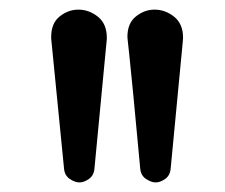

<svg xmlns="http://www.w3.org/2000/svg" viewBox="-20 -1025 469 401"><path d="M305.2 -644Q295.9 -644 285.2 -651.1Q274.4 -658.2 272.9 -672.4Q263.7 -772 258.3 -827.9Q252.9 -883.8 250.2 -908.7Q247.6 -933.6 246.8 -940.2Q246.1 -946.8 246.1 -947.8Q246.1 -976.6 263.9 -990.7Q281.7 -1004.9 302.7 -1004.9Q325.2 -1004.9 343.8 -990Q362.3 -975.1 362.3 -946.3Q362.3 -944.3 362.1 -942.4Q361.8 -940.4 361.8 -938.5L336.4 -672.4Q335 -658.2 324.7 -651.1Q314.5 -644 305.2 -644ZM146 -644Q136.7 -644 126 -651.1Q115.2 -658.2 113.8 -672.4L87.4 -939.5Q86.9 -941.9 86.9 -947.8Q86.9 -976.6 104.7 -990.7Q122.6 -1004.9 143.6 -1004.9Q166 -1004.9 184.6 -990Q203.1 -975.1 203.1 -946.3Q203.1 -940.9 202.6 -938.5L177.2 -672.4Q175.8 -658.2 165.5 -651.1Q155.3 -644 146 -644Z"/></svg>

Font: Cutive
Style: Regular
Weight: 400
Version: Version 1.100; ttfautohint (v1.8.4.7-5d5b)